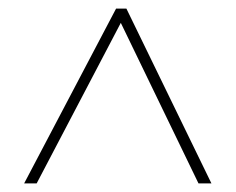

<svg xmlns="http://www.w3.org/2000/svg" viewBox="-20 -737 546 445"><path d="M36 -312H65L260 -684L440 -312H470L273 -717H249Z"/></svg>

Font: Noto Sans Gujarati UI SemiCondensed Thin
Style: Regular
Weight: 100
Width: 4
Designer: Jelle Bosma - Monotype Design Team, Universal Thirst
Foundry: Monotype Imaging Inc.
Version: Version 2.106